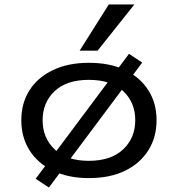

<svg xmlns="http://www.w3.org/2000/svg" viewBox="-20 -785 793 856"><path d="M376 9Q284 9 216 -24Q148 -57 111.5 -115Q75 -173 75 -249Q75 -325 111.5 -382.5Q148 -440 216 -472.5Q284 -505 376 -505Q471 -505 538 -472.5Q605 -440 641.5 -382.5Q678 -325 678 -249Q678 -173 641.5 -115Q605 -57 538 -24Q471 9 376 9ZM376 -68Q475 -68 529 -119Q583 -170 583 -249Q583 -328 529.5 -378.5Q476 -429 376 -429Q277 -429 223.5 -378.5Q170 -328 170 -249Q170 -170 223.5 -119Q277 -68 376 -68ZM198 51 139 12 555 -545 614 -506ZM335 -559 465 -765H579L415 -559Z"/></svg>

Font: Nunito Sans 7pt Expanded
Style: Regular
Weight: 400
Width: 7
Designer: Vernon Adams
Foundry: Vernon Adams
Version: Version 3.101;gftools[0.9.27]